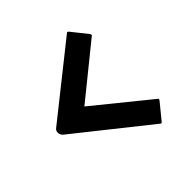

<svg xmlns="http://www.w3.org/2000/svg" viewBox="-133 -701 692 692"><g transform="rotate(-45 213.0 -355.0)"><path d="M307.1 -120.1 29.8 -340.8Q22 -348.6 22 -359.4Q22 -369.1 29.8 -375L299.8 -589.8Q302.7 -592.8 307.1 -588.9L356 -527.8Q358.9 -522 356.9 -520L156.7 -357.9L363.8 -189.9Q367.2 -187 363.8 -182.1L314 -121.1Q310.1 -117.2 307.1 -120.1Z"/></g></svg>

Font: WRV
Style: Display
Weight: 400
Designer: Will Viles x Danh Hong
Version: Version 8.001; ttfautohint (v1.8.3)